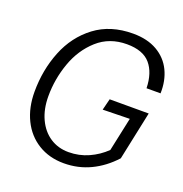

<svg xmlns="http://www.w3.org/2000/svg" viewBox="-130 -825 909 952"><g transform="rotate(20 325.0 -349.0)"><path d="M51 -272Q51 -387 91 -487Q131 -587 212.5 -648.5Q294 -710 413 -710Q488 -710 540 -680Q592 -650 617.5 -597.5Q643 -545 641 -478H567Q565 -559 526 -604.5Q487 -650 402 -650Q310 -650 247 -593.5Q184 -537 153.5 -451Q123 -365 123 -275Q123 -207 147 -155.5Q171 -104 213.5 -76Q256 -48 311 -48Q367 -48 416 -70Q465 -92 503 -129L541 -307L399 -304L414 -364H620L566 -108Q513 -50 448 -19Q383 12 308 12Q231 12 172.5 -24Q114 -60 82.5 -124.5Q51 -189 51 -272Z"/></g></svg>

Font: Azeret Mono Light
Style: Italic
Weight: 300
Italic angle: -12°
Designer: Martin Vácha
Foundry: Displaay
Version: Version 1.000; Glyphs 3.0.3, build 3074